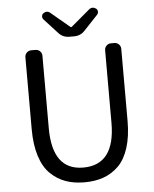

<svg xmlns="http://www.w3.org/2000/svg" viewBox="-62 -988 844 1052"><g transform="rotate(-5 360.5 -462.5)"><path d="M360.4 12.7Q301.8 12.7 255.9 -3.9Q210 -20.5 173.3 -56.2Q136.7 -91.8 116.7 -154.3Q96.7 -216.8 96.7 -302.7V-698.2Q96.7 -712.9 106.9 -723.1Q117.2 -733.4 131.8 -733.4H155.3Q169.9 -733.4 180.2 -723.1Q190.4 -712.9 190.4 -698.2V-299.8Q190.4 -68.4 360.4 -68.4Q535.2 -68.4 535.2 -299.8V-698.2Q535.2 -712.9 545.4 -723.1Q555.7 -733.4 569.3 -733.4H588.9Q603.5 -733.4 613.8 -723.1Q624 -712.9 624 -698.2V-302.7Q624 -216.8 604 -154.3Q584 -91.8 547.9 -56.2Q511.7 -20.5 465.3 -3.9Q418.9 12.7 360.4 12.7ZM346.7 -789.1Q311.5 -789.1 288.1 -814.5L212.9 -896.5Q207 -903.3 207 -911.1Q207 -922.9 215.8 -929.7Q225.6 -936.5 234.4 -936.5Q245.1 -936.5 254.9 -927.7L356.4 -842.8Q358.4 -840.8 360.8 -840.8Q363.3 -840.8 365.2 -842.8L465.8 -927.7Q475.6 -936.5 486.3 -936.5Q496.1 -936.5 505.9 -929.7Q514.6 -922.9 514.6 -911.1Q514.6 -903.3 508.8 -896.5L431.6 -814.5Q408.2 -789.1 373 -789.1Z"/></g></svg>

Font: Gen Jyuu GothicL Regular
Style: Regular
Weight: 400
Designer: [Source Han Sans]
Ryoko NISHIZUKA  (kana & ideographs); Paul D. Hunt (Latin, Greek & Cyrillic); Wenlong ZHANG  (bopomofo
Version: Version 1.002.20150607